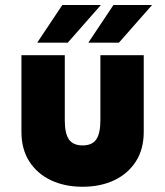

<svg xmlns="http://www.w3.org/2000/svg" viewBox="-20 -713 644 748"><path d="M301.8 14.6Q232.4 14.6 178.7 -10.7Q125 -36.1 94.2 -84Q63.5 -131.8 63.5 -199.2V-498H232.4V-244.1Q232.4 -193.4 248.5 -169.9Q264.6 -146.5 301.8 -146.5Q338.9 -146.5 355 -169.9Q371.1 -193.4 371.1 -244.1V-498H540V-199.2Q540 -131.8 509.3 -84Q478.5 -36.1 424.8 -10.7Q371.1 14.6 301.8 14.6ZM324.2 -546.9 421.9 -693.4H572.3L443.4 -546.9ZM125 -546.9 222.7 -693.4H373L244.1 -546.9Z"/></svg>

Font: Sen ExtraBold
Style: Regular
Weight: 800
Version: Version 2.000;gftools[0.9.31]